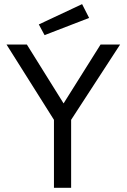

<svg xmlns="http://www.w3.org/2000/svg" viewBox="-20 -901 608 921"><path d="M11.2 0ZM556.2 -687.5H462.5L285 -405L108.8 -687.5H11.2L238.8 -326.2V0H321.2V-326.2ZM193.8 -732.5 166.2 -783.8 373.8 -881.2 407.5 -815Z"/></svg>

Font: Cambay
Style: Regular
Weight: 400
Designer: Pooja Saxena
Foundry: Pooja Saxena
Version: Version 1.181;PS 001.181;hotconv 1.0.70;makeotf.lib2.5.58329